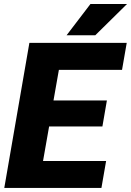

<svg xmlns="http://www.w3.org/2000/svg" viewBox="-20 -921 643 941"><path d="M481.9 -301.3H220.7L190.9 -131.8H500L477.1 0H1L124 -710.9H601.1L578.1 -578.6H268.6L242.2 -428.7H503.9ZM423.3 -901.4H602.5L446.8 -748H306.2Z"/></svg>

Font: TypoPRO Roboto
Style: Italic
Weight: 900
Italic angle: -12°
Designer: Google
Version: Version 2.136; 2016